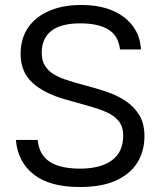

<svg xmlns="http://www.w3.org/2000/svg" viewBox="-20 -737 633 770"><path d="M461.3 -538.7Q454.7 -594.7 413.8 -619Q373 -643.3 302.3 -643.3Q223.3 -643.3 185.3 -612.8Q147.3 -582.3 147.3 -525.3Q147.3 -493.3 160.8 -472.7Q174.3 -452 195.7 -439.2Q217 -426.3 240.7 -418.5Q264.3 -410.7 284.3 -404.7L356 -385Q385 -377 420 -364.3Q455 -351.7 486.8 -330Q518.7 -308.3 539 -274.7Q559.3 -241 559.3 -190.7Q559.3 -131.3 531 -85.3Q502.7 -39.3 445.3 -13.2Q388 13 300.3 13Q179 13 115 -37.7Q51 -88.3 43.7 -175.7H131Q135.7 -132.3 157.7 -107.3Q179.7 -82.3 216.2 -71.5Q252.7 -60.7 300.3 -60.7Q383 -60.7 428.5 -93.8Q474 -127 474 -192.7Q474 -231 454.5 -253.3Q435 -275.7 403.2 -289Q371.3 -302.3 333 -312.7L243 -338Q158.3 -361.7 110.5 -404.7Q62.7 -447.7 62.7 -521Q62.7 -582.7 92.8 -626.5Q123 -670.3 177.8 -693.7Q232.7 -717 305.3 -717Q378.7 -717 431.2 -694.5Q483.7 -672 513.2 -631.8Q542.7 -591.7 545.3 -538.7Z"/></svg>

Font: Asta Sans Light
Style: Regular
Weight: 300
Designer: 42dot
Version: Version 1.000